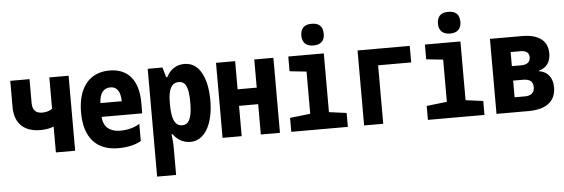

<svg xmlns="http://www.w3.org/2000/svg" viewBox="-58 -966 4116 1400"><g transform="rotate(-5 2000.0 -266.0)"><path d="M320 0H461V-549H320V-320C297 -302 268 -298 247 -298C211 -298 175 -312 175 -373V-549H34V-357C34 -227 113 -172 224 -172C259 -172 292 -178 320 -189Z M777 9C858 9 912 -10 944 -29V-155C914 -135 867 -117 800 -117C729 -117 678 -153 675 -229H972V-307C972 -480 889 -561 761 -561C610 -561 528 -451 528 -274C528 -91 615 9 777 9ZM675 -330C677 -403 708 -438 757 -438C802 -438 830 -405 831 -330Z M1040 240H1179V41C1179 1 1175 -33 1171 -58H1179C1211 -15 1252 9 1306 9C1405 9 1475 -100 1475 -281C1475 -432 1425 -561 1310 -561C1249 -561 1205 -531 1177 -476H1169L1148 -549H1040ZM1256 -117C1204 -117 1179 -164 1179 -275V-292C1179 -392 1207 -433 1257 -433C1308 -433 1328 -387 1328 -278C1328 -172 1308 -117 1256 -117Z M1540 0H1680V-222H1820V0H1960V-549H1820V-343H1680V-549H1540Z M2259 -613C2315 -613 2341 -642 2341 -692C2341 -745 2314 -772 2259 -772C2205 -772 2177 -745 2177 -692C2177 -640 2207 -613 2259 -613ZM2043 0H2457V-102L2329 -119V-549H2069V-441L2192 -428V-119L2043 -102Z M2576 0H2716V-428H2958V-549H2576Z M3259 -613C3315 -613 3341 -642 3341 -692C3341 -745 3314 -772 3259 -772C3205 -772 3177 -745 3177 -692C3177 -640 3207 -613 3259 -613ZM3043 0H3457V-102L3329 -119V-549H3069V-441L3192 -428V-119L3043 -102Z M3545 0H3781C3907 0 3980 -53 3980 -156C3980 -224 3947 -273 3881 -283V-287C3938 -302 3967 -344 3967 -406C3967 -504 3894 -549 3781 -549H3545ZM3687 -337V-440H3760C3800 -440 3822 -424 3822 -391C3822 -354 3797 -337 3755 -337ZM3687 -109V-231H3760C3807 -231 3833 -213 3833 -170C3833 -127 3803 -109 3764 -109Z"/></g></svg>

Font: Noto Sans Mono ExtraCondensed ExtraBold
Style: Regular
Weight: 800
Width: 2
Designer: Monotype Design Team
Foundry: Monotype Imaging Inc.
Version: Version 2.014